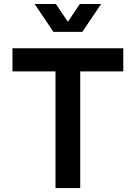

<svg xmlns="http://www.w3.org/2000/svg" viewBox="-20 -951 686 971"><path d="M43 -707H603.5V-589.8H385.7V0H260.7V-589.8H43ZM262.7 -930.7 323.2 -840.8 383.8 -930.7H491.2L396.5 -790H250L155.3 -930.7Z"/></svg>

Font: Wanted Sans SemiBold
Style: Regular
Weight: 600
Designer: Original Design by Kil Hyung-jin and Kang Hanbin, Wanted Lab, Inc; Hangeul from Source Han Sans by Jang Soo-young and Ka
Foundry: Wanted Lab, Inc.
Version: Version 1.003